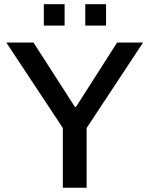

<svg xmlns="http://www.w3.org/2000/svg" viewBox="-20 -887 706 907"><path d="M187 -766.1V-867.2H285.2V-766.1ZM382.8 -766.1V-867.2H481V-766.1ZM276.9 0V-282.2L9.8 -686H138.2L334 -381.8H338.9L533.2 -686H655.8L389.2 -282.2V0Z"/></svg>

Font: Archivo Medium
Style: Regular
Weight: 500
Designer: Hector Gatti
Foundry: Omnibus-Type
Version: Version 2.001